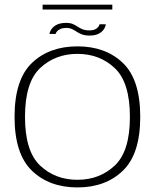

<svg xmlns="http://www.w3.org/2000/svg" viewBox="-20 -794 683 818"><path d="M310 4.5Q429.5 4.5 503.5 -66.8Q577.5 -138 577.5 -296Q577.5 -455 503.5 -525.8Q429.5 -596.5 310 -596.5Q190 -596.5 116 -525.8Q42 -455 42 -296Q42 -138 116 -66.8Q190 4.5 310 4.5ZM310 -28Q215 -28 150.8 -88.8Q86.5 -149.5 86.5 -296Q86.5 -443 150.8 -503.8Q215 -564.5 310 -564.5Q404.5 -564.5 469 -503.8Q533.5 -443 533.5 -296Q533.5 -149.5 469 -88.8Q404.5 -28 310 -28ZM363 -642.5Q379 -642.5 390.2 -646.2Q401.5 -650 409 -655.5Q416.5 -661 421.2 -667.5Q426 -674 428.2 -680.2Q430.5 -686.5 430.5 -690.5H404Q403.5 -686 398.8 -679.5Q394 -673 384.8 -668.8Q375.5 -664.5 362.5 -664.5Q343.5 -664.5 331.8 -669.2Q320 -674 310.5 -680.5Q301 -687 290 -691.8Q279 -696.5 260.5 -696.5Q246.5 -696.5 235 -693.5Q223.5 -690.5 215.2 -685Q207 -679.5 202 -673.2Q197 -667 194.2 -661Q191.5 -655 190.5 -649.5H217Q218 -654.5 223 -660.5Q228 -666.5 237.8 -670.8Q247.5 -675 261.5 -675Q277 -675 287.2 -670Q297.5 -665 307.2 -658.5Q317 -652 329.8 -647.2Q342.5 -642.5 363 -642.5ZM161.5 -753.5H458.5V-774H161.5Z"/></svg>

Font: Anybody SemiExpanded ExtraLight
Style: Regular
Weight: 250
Width: 6
Version: Version 1.113;gftools[0.9.25]